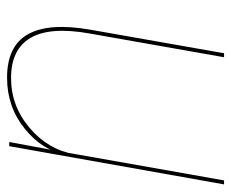

<svg xmlns="http://www.w3.org/2000/svg" viewBox="-78 -564 639 530"><g transform="rotate(-90 241.0 -299.5)"><path d="M-3.5 0H7.5L89.5 -463.5L113.5 -593H102ZM347.5 0H358.5L423.5 -369Q443.5 -483.5 411 -541.2Q378.5 -599 291 -599Q210.5 -599 150.2 -550.2Q90 -501.5 78.5 -436.5L80 -413.5Q92.5 -486 152.8 -537Q213 -588 290 -588Q369.5 -588 401 -534Q432.5 -480 413 -371Z"/></g></svg>

Font: Anybody Thin
Style: Italic
Weight: 100
Italic angle: -10°
Designer: Tyler Finck
Foundry: Etcetera Type Company
Version: Version 1.114;gftools[0.9.25]